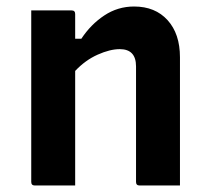

<svg xmlns="http://www.w3.org/2000/svg" viewBox="-20 -570 640 590"><path d="M211 0H87Q76 0 76 -11V-538H200Q211 -538 211 -527V-451H230Q259 -495 300.5 -522.5Q342 -550 392 -550Q457 -550 495 -508Q533 -466 533 -394V0H409Q398 0 398 -11V-366Q398 -419 348 -419Q318 -419 280 -402Q242 -385 211 -352Z"/></svg>

Font: Recursive Sn Lnr St
Style: Bold
Weight: 700
Version: Version 1.079;hotconv 1.0.112;makeotfexe 2.5.65598; ttfautoh